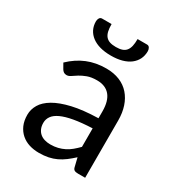

<svg xmlns="http://www.w3.org/2000/svg" viewBox="-166 -776 811 886"><g transform="rotate(30 239.5 -333.5)"><path d="M41 0ZM379.4 0Q366.7 0 359.9 -3.9Q353 -7.8 350.6 -20L339.8 -64.5Q321.3 -47.4 303.5 -33.9Q285.6 -20.5 266.1 -11.2Q246.6 -2 224.1 2.7Q201.7 7.3 174.8 7.3Q147 7.3 122.8 -0.2Q98.6 -7.8 80.3 -23.7Q62 -39.6 51.5 -63.2Q41 -86.9 41 -119.1Q41 -147.5 56.4 -173.6Q71.8 -199.7 106.4 -220.2Q141.1 -240.7 196.8 -253.7Q252.4 -266.6 333.5 -268.6V-305.2Q333.5 -360.8 309.8 -388.9Q286.1 -417 240.7 -417Q210.4 -417 189.7 -409.2Q168.9 -401.4 153.8 -392.1Q138.7 -382.8 127.7 -375Q116.7 -367.2 105.5 -367.2Q96.7 -367.2 90.3 -371.6Q84 -376 80.1 -382.8L64.5 -410.2Q104 -448.2 149.7 -467Q195.3 -485.8 251 -485.8Q291 -485.8 322.3 -472.9Q353.5 -460 374.5 -436Q395.5 -412.1 406.5 -378.9Q417.5 -345.7 417.5 -305.2V0ZM200.7 -52.7Q222.2 -52.7 240.2 -57.1Q258.3 -61.5 274.4 -69.6Q290.5 -77.6 304.9 -89.6Q319.3 -101.6 333.5 -116.2V-214.8Q276.4 -212.4 236.3 -205.3Q196.3 -198.2 171.1 -186.5Q146 -174.8 134.8 -158.9Q123.5 -143.1 123.5 -123.5Q123.5 -105 129.6 -91.6Q135.7 -78.1 146 -69.6Q156.2 -61 170.4 -56.9Q184.6 -52.7 200.7 -52.7ZM238.3 -593.3Q257.3 -593.3 270.5 -597.7Q283.7 -602.1 291.7 -611.8Q299.8 -621.6 303.5 -637.2Q307.1 -652.8 307.1 -675.3H357.4Q366.7 -675.3 371.3 -667.5Q376 -659.7 376 -649.9Q376 -626.5 366.5 -607.4Q356.9 -588.4 339.4 -575Q321.8 -561.5 296.1 -554.4Q270.5 -547.4 238.3 -547.4Q205.6 -547.4 179.9 -554.4Q154.3 -561.5 136.5 -575Q118.7 -588.4 109.1 -607.4Q99.6 -626.5 99.6 -649.9Q99.6 -659.7 104.2 -667.5Q108.9 -675.3 118.2 -675.3H168.5Q168.5 -652.8 172.1 -637.2Q175.8 -621.6 184.1 -611.8Q192.4 -602.1 205.6 -597.7Q218.8 -593.3 238.3 -593.3Z"/></g></svg>

Font: Carlito
Style: Regular
Weight: 400
Designer: Lukasz Dziedzic
Foundry: tyPoland Lukasz Dziedzic
Version: Version 1.104